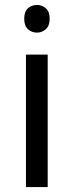

<svg xmlns="http://www.w3.org/2000/svg" viewBox="-20 -757 298 777"><path d="M130 -737Q150 -737 165.5 -723.5Q181 -710 181 -681Q181 -653 165.5 -639Q150 -625 130 -625Q108 -625 93 -639Q78 -653 78 -681Q78 -710 93 -723.5Q108 -737 130 -737ZM173 -536V0H85V-536Z"/></svg>

Font: Noto Sans Masaram Gondi
Style: Regular
Weight: 400
Designer: Ek Type & Mukund Gokhale
Foundry: Ek Type
Version: Version 1.004; ttfautohint (v1.8.4.7-5d5b)